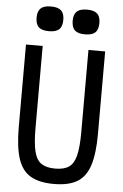

<svg xmlns="http://www.w3.org/2000/svg" viewBox="-66 -1085 733 1145"><g transform="rotate(5 300.0 -512.5)"><path d="M300 14Q212 14 160 -17Q108 -48 85.5 -118.5Q63 -189 63 -306V-800H163V-306Q163 -218 175.5 -168Q188 -118 218 -98Q248 -78 300 -78Q353 -78 382.5 -98Q412 -118 424.5 -168Q437 -218 437 -306V-800H537V-306Q537 -189 514.5 -118.5Q492 -48 440.5 -17Q389 14 300 14ZM408 -891Q366 -891 347 -908.5Q328 -926 328 -966Q328 -1004 347 -1021.5Q366 -1039 408 -1039Q450 -1039 469 -1021.5Q488 -1004 488 -966Q488 -926 469 -908.5Q450 -891 408 -891ZM192 -891Q150 -891 131 -908.5Q112 -926 112 -966Q112 -1004 131 -1021.5Q150 -1039 192 -1039Q234 -1039 253 -1021.5Q272 -1004 272 -966Q272 -926 253 -908.5Q234 -891 192 -891Z"/></g></svg>

Font: Victor Mono Thin
Style: Bold
Weight: 700
Monospace: yes
Version: Version 1.561;gftools[0.9.30]